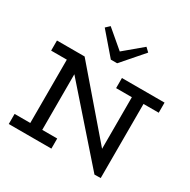

<svg xmlns="http://www.w3.org/2000/svg" viewBox="-208 -1163 1353 1366"><g transform="rotate(30 469.0 -479.5)"><path d="M487.8 -759.8H436L284.2 -936L315.9 -965.8L461.9 -841.8L609.9 -965.8L641.1 -936ZM919.9 -686V-603H794.9V5.9L744.1 6.8L263.2 -540V-83H386.2V0H36.1V-83H165V-603H36.1V-686H263.2L699.2 -179.2V-603H569.8V-686Z"/></g></svg>

Font: BioRhyme
Style: Regular
Weight: 400
Designer: Aoife Mooney
Foundry: Aoife Mooney Type
Version: Version 1.500;PS 001.500;hotconv 1.0.88;makeotf.lib2.5.64775